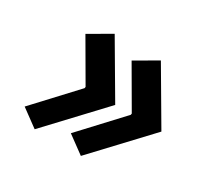

<svg xmlns="http://www.w3.org/2000/svg" viewBox="-107 -610 747 720"><g transform="rotate(30 267.0 -250.0)"><path d="M318 -20 243 -75 403 -247 404 -253 304 -425 399 -480 534 -250ZM118 -20 43 -75 203 -247 204 -253 104 -425 199 -480 334 -250Z"/></g></svg>

Font: Cuprum
Style: Bold Italic
Weight: 700
Italic angle: -10°
Designer: Jovanny Lemonad
Foundry: Jovanny Lemonad
Version: Version 3.000